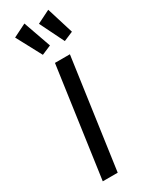

<svg xmlns="http://www.w3.org/2000/svg" viewBox="-245 -1002 814 1046"><g transform="rotate(-30 162.0 -479.0)"><path d="M156 0H62L159 -689H253ZM183 -785 124 -760 40 -917 122 -958ZM324 -790 265 -765 190 -917 272 -958Z"/></g></svg>

Font: Fira Sans
Style: Italic
Weight: 400
Italic angle: -8°
Designer: bBox Type GmbH & Carrois Corporate GbR & Edenspiekermann AG
Foundry: bBox Type GmbH & Carrois Corporate GbR & Edenspiekermann AG
Version: Version 4.301